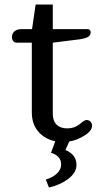

<svg xmlns="http://www.w3.org/2000/svg" viewBox="-20 -616 455 851"><path d="M183 180Q217 169 234 151.5Q251 134 251 113Q251 75 206 61L225 10Q179 1 150 -32.5Q121 -66 121 -118V-427H53Q44 -427 38.5 -434Q33 -441 33 -452Q33 -468 44.5 -477.5Q56 -487 76 -487H122L138 -596H214V-487H368Q374 -487 378 -483.5Q382 -480 382 -473Q382 -460 371 -453Q360 -446 335 -442L215 -427H214V-112Q214 -80 231 -63.5Q248 -47 277 -47Q296 -47 311 -53Q326 -59 341 -72Q355 -84 364 -84Q374 -84 381 -77Q388 -70 388 -58Q388 -48 379.5 -36.5Q371 -25 354 -15Q321 6 287 11L270 49Q319 69 319 115Q319 149 283 176.5Q247 204 197 215Z"/></svg>

Font: Maitree Medium
Style: Regular
Weight: 500
Designer: CadsonDemak Team
Foundry: CadsonDemak
Version: Version 1.010